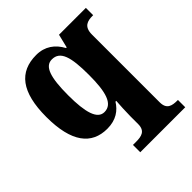

<svg xmlns="http://www.w3.org/2000/svg" viewBox="-210 -680 1041 1041"><g transform="rotate(-45 310.0 -160.0)"><path d="M264 226H609V170H605C564 170 530 163 530 109V-410C530 -471 565 -480 605 -480H609V-536H403L384 -458H379C350 -512 304 -546 238 -546C108 -546 39 -461 39 -269C39 -76 108 10 228 10C296 10 337 -21 363 -63H369C367 -34 364 15 364 51V110C364 163 329 170 289 170H264ZM281 -65C227 -65 206 -137 206 -268C206 -406 227 -469 281 -469C345 -469 364 -405 364 -267C364 -137 344 -65 281 -65Z"/></g></svg>

Font: Noto Serif Georgian SemiCondensed ExtraBold
Style: Regular
Weight: 800
Width: 4
Designer: Monotype Design Team, Akaki Razmadze
Foundry: Google LLC
Version: Version 2.003